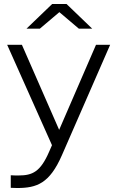

<svg xmlns="http://www.w3.org/2000/svg" viewBox="-20 -751 583 964"><path d="M34 129V192C45 192 56 193 66 193C165 193 229 170 291 28L533 -526H462L277 -99L90 -526H16L241 -22L227 10C183 112 143 130 73 130C61 130 48 130 34 129ZM113 -607H180L278 -690L376 -607H443L314 -731H242Z"/></svg>

Font: Chess Sans
Style: Regular
Weight: 400
Designer: Wolf Bōese
Foundry: Wolf Bōese
Version: Version 7.223;Glyphs 3.3 (3306)